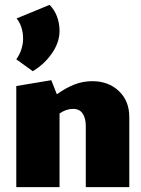

<svg xmlns="http://www.w3.org/2000/svg" viewBox="-20 -770 582 790"><path d="M512 -288V0H333V-251Q333 -284 320 -303Q307 -322 281 -322Q252 -322 225 -303V0H47V-416L191 -440L214 -382Q250 -408 285.5 -422Q321 -436 360 -436Q426 -436 469 -395.5Q512 -355 512 -288ZM47 -526Q61 -545 68 -567.5Q75 -590 75 -610Q75 -637 67.5 -659Q60 -681 48 -694L184 -750Q204 -730 214.5 -702Q225 -674 225 -643Q225 -596 194 -551Q163 -506 115 -477Z"/></svg>

Font: Ysabeau Heavy
Style: Regular
Weight: 800
Designer: Christian Thalmann (Catharsis Fonts)
Version: Version 0.003